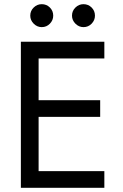

<svg xmlns="http://www.w3.org/2000/svg" viewBox="-20 -900 590 920"><path d="M325 -825Q325 -848 341.5 -864Q358 -880 380 -880Q403 -880 419 -864Q435 -848 435 -825Q435 -803 419 -786.5Q403 -770 380 -770Q358 -770 341.5 -786.5Q325 -803 325 -825ZM125 -825Q125 -848 141.5 -864Q158 -880 180 -880Q203 -880 219 -864Q235 -848 235 -825Q235 -803 219 -786.5Q203 -770 180 -770Q158 -770 141.5 -786.5Q125 -803 125 -825ZM80 -700H480V-620H165V-420H460V-340H165V-80H480V0H80Z"/></svg>

Font: Von Book
Style: Regular
Weight: 400
Version: Version 4.000; ttfautohint (v1.8.4.7-5d5b)